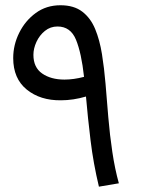

<svg xmlns="http://www.w3.org/2000/svg" viewBox="-20 -699 531 724"><path d="M353 4.9Q332 -83 321.5 -169.4Q311 -255.9 304.2 -335Q255.9 -320.8 210 -320.8Q131.8 -319.8 80.8 -361.3Q29.8 -402.8 29.8 -480Q29.8 -529.8 52.5 -575.4Q75.2 -621.1 115 -650.1Q154.8 -679.2 208 -679.2Q258.8 -679.2 290.3 -655Q321.8 -630.9 338.9 -589.4Q356 -547.9 364.5 -494.9Q373 -441.9 377.9 -383.8Q382.8 -323.2 388.4 -256.6Q394 -189.9 403.6 -126Q413.1 -62 428.2 -7.8ZM106 -492.2Q106 -444.8 138.9 -421.9Q171.9 -398.9 223.1 -398.9Q257.8 -398.9 296.9 -409.2Q287.1 -499 266.6 -549.1Q246.1 -599.1 196.8 -599.1Q169.9 -599.1 149.4 -582.5Q128.9 -565.9 117.4 -541Q106 -516.1 106 -492.2Z"/></svg>

Font: Kurinto Seri
Style: Regular
Weight: 400
Designer: Kurinto was developed by Clint Goss from a range of fonts that are compatible with the SIL Open Font License Version 1.1
Foundry: Clinton F. Goss
Version: Version 2.196; July 25, 2020